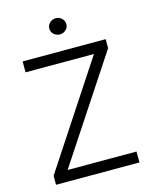

<svg xmlns="http://www.w3.org/2000/svg" viewBox="-130 -976 847 1062"><g transform="rotate(-15 293.5 -445.5)"><path d="M56.6 -51.8 446.3 -644.5H54.7V-707H530.3V-655.3L139.6 -62.5H534.2V0H56.6ZM244.1 -843.8Q244.1 -862.8 258.5 -876.7Q272.9 -890.6 293 -890.6Q313 -890.6 327.4 -876.7Q341.8 -862.8 341.8 -843.8Q341.8 -824.7 327.4 -811.3Q313 -797.9 293 -797.9Q272.9 -797.9 258.5 -811.3Q244.1 -824.7 244.1 -843.8Z"/></g></svg>

Font: Pretendard Light
Style: Regular
Weight: 300
Designer: Base glyphs from Inter by Rasmus Andersson; Hangeul glyphs from Noto Sans CJK(Source Han Sans) by Jang Soo-young and Kan
Foundry: Kil Hyung-jin
Version: Version 1.309